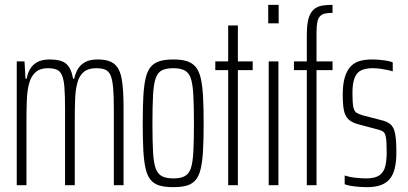

<svg xmlns="http://www.w3.org/2000/svg" viewBox="-20 -763 1679 791"><path d="M49 0V-510H81L85 -439H90Q93 -459 103 -477Q113 -495 132.5 -506.5Q152 -518 185 -518Q233 -518 253.5 -499.5Q274 -481 281 -439H286Q290 -460 300.5 -478Q311 -496 330.5 -507Q350 -518 383 -518Q429 -518 451.5 -499Q474 -480 481.5 -437Q489 -394 489 -322V0H449V-314Q449 -369 446 -402Q443 -435 435.5 -452.5Q428 -470 413.5 -476Q399 -482 376 -482Q344 -482 325.5 -467Q307 -452 299 -423Q291 -394 289.5 -353.5Q288 -313 288 -263V0H248V-314Q248 -369 245.5 -402Q243 -435 235.5 -452.5Q228 -470 214 -476Q200 -482 177 -482Q145 -482 126.5 -465.5Q108 -449 100 -419.5Q92 -390 90.5 -349.5Q89 -309 89 -263V0Z M694 8Q660 8 637.5 1.5Q615 -5 601 -21.5Q587 -38 580 -68Q573 -98 570.5 -143.5Q568 -189 568 -254Q568 -319 570.5 -365Q573 -411 580 -441Q587 -471 601 -487.5Q615 -504 637.5 -511Q660 -518 694 -518Q728 -518 750 -511Q772 -504 786 -487.5Q800 -471 807 -441Q814 -411 816.5 -365Q819 -319 819 -254Q819 -189 816.5 -143.5Q814 -98 807 -68Q800 -38 786 -21.5Q772 -5 750 1.5Q728 8 694 8ZM694 -28Q723 -28 740.5 -37Q758 -46 766 -69Q774 -92 776.5 -137Q779 -182 779 -254Q779 -326 776.5 -371.5Q774 -417 766 -440.5Q758 -464 740.5 -473Q723 -482 694 -482Q665 -482 647.5 -473.5Q630 -465 621.5 -441Q613 -417 610.5 -371.5Q608 -326 608 -254Q608 -182 610.5 -137Q613 -92 621.5 -69Q630 -46 647.5 -37Q665 -28 694 -28Z M920 0V-474H867V-510H920V-658H960V-510H1021V-474H960V0Z M1085 -667V-743H1128V-667ZM1087 0V-510H1127V0Z M1244 0V-474H1191V-510H1244V-620Q1244 -651 1248 -673Q1252 -695 1260.5 -709Q1269 -723 1281.5 -730.5Q1294 -738 1311 -740.5Q1328 -743 1350 -743V-710Q1331 -710 1318 -707Q1305 -704 1297.5 -695Q1290 -686 1287 -670Q1284 -654 1284 -628V-510H1350V-474H1284V0Z M1493 8Q1475 8 1457 6.5Q1439 5 1424 2.5Q1409 0 1400 -4V-40Q1407 -38 1416.5 -35.5Q1426 -33 1438 -31.5Q1450 -30 1463 -29Q1476 -28 1488 -28Q1526 -28 1544 -41.5Q1562 -55 1567.5 -79Q1573 -103 1573 -134Q1573 -177 1570 -196Q1567 -215 1558 -221Q1549 -227 1531 -231L1456 -251Q1429 -258 1415 -272Q1401 -286 1396.5 -310Q1392 -334 1392 -372Q1392 -416 1400.5 -444.5Q1409 -473 1425 -489.5Q1441 -506 1463 -512Q1485 -518 1512 -518Q1528 -518 1544.5 -516.5Q1561 -515 1575 -512.5Q1589 -510 1598 -506V-469Q1589 -472 1575 -475Q1561 -478 1545.5 -480Q1530 -482 1514 -482Q1487 -482 1468.5 -473.5Q1450 -465 1441 -442.5Q1432 -420 1432 -379Q1432 -341 1435.5 -323Q1439 -305 1448 -299Q1457 -293 1474 -288L1547 -269Q1575 -263 1589 -250.5Q1603 -238 1608 -211.5Q1613 -185 1613 -135Q1613 -98 1606.5 -70.5Q1600 -43 1586 -26Q1572 -9 1549 -0.5Q1526 8 1493 8Z"/></svg>

Font: Saira UltraCondensed ExtraLight
Style: Regular
Weight: 250
Width: 1
Designer: Hector Gatti with collaboration of the Omnibus-Type team
Foundry: Omnibus-Type
Version: Version 1.101